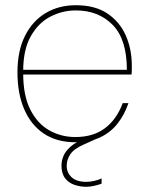

<svg xmlns="http://www.w3.org/2000/svg" viewBox="-20 -534 567 737"><path d="M269 12Q198 12 148.5 -21Q99 -54 73 -114.5Q47 -175 47 -256Q47 -339 76 -396.5Q105 -454 155.5 -484Q206 -514 271 -514Q345 -514 392.5 -482Q440 -450 463 -397.5Q486 -345 486 -282Q486 -273 486 -265.5Q486 -258 485 -248H58V-266H467Q467 -383 412.5 -438.5Q358 -494 271 -494Q220 -494 174 -470.5Q128 -447 98.5 -395.5Q69 -344 69 -261V-252Q69 -167 96.5 -113Q124 -59 169.5 -33.5Q215 -8 269 -8Q338 -8 383 -42Q428 -76 451 -138H473Q458 -94 431.5 -60Q405 -26 365 -7Q325 12 269 12ZM311 183Q289 183 267 176Q245 169 230.5 151Q216 133 216 102Q216 83 223.5 65Q231 47 249 30.5Q267 14 298 1L359 -26L370 -10L303 20Q264 37 250 58Q236 79 236 102Q236 129 255 146.5Q274 164 311 164Q325 164 341 160.5Q357 157 370 151V171Q357 176 340.5 179.5Q324 183 311 183Z"/></svg>

Font: DM Sans 16pt Thin
Style: Regular
Weight: 250
Version: Version 4.004;gftools[0.9.30]